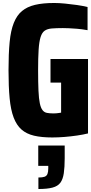

<svg xmlns="http://www.w3.org/2000/svg" viewBox="-20 -866 609 1285"><path d="M330 54Q258 54 207.5 42Q157 30 124 1Q91 -28 71.5 -79Q52 -130 44.5 -208Q37 -286 37 -396Q37 -506 44.5 -584Q52 -662 72.5 -713Q93 -764 127.5 -792.5Q162 -821 214.5 -833.5Q267 -846 343 -846Q376 -846 416 -842Q456 -838 495 -832.5Q534 -827 566 -819V-664Q527 -671 495.5 -673.5Q464 -676 440.5 -677Q417 -678 401 -678Q357 -678 327 -675.5Q297 -673 279 -660.5Q261 -648 251.5 -617.5Q242 -587 238.5 -533.5Q235 -480 235 -396Q235 -313 237.5 -259Q240 -205 246.5 -174.5Q253 -144 264.5 -129Q276 -114 294 -110.5Q312 -107 336 -107Q346 -107 354.5 -107.5Q363 -108 372 -109.5Q381 -111 389 -112V-313H318V-471H569V27Q537 35 496 41Q455 47 412 50.5Q369 54 330 54ZM237 399V322Q264 322 278 317Q292 312 297.5 298.5Q303 285 303 262V244H236V108H413V193Q413 253 407 293.5Q401 334 384 357Q367 380 331.5 389.5Q296 399 237 399Z"/></svg>

Font: Farlight84_Sys_V01
Style: Bold
Weight: 700
Designer: Monotype Design Team, Nadine Chahine and Nizar Qandah
Foundry: Monotype Imaging Inc.
Version: Version 2.004;October 31, 2024;FontCreator 14.0.0.2814 64-bi